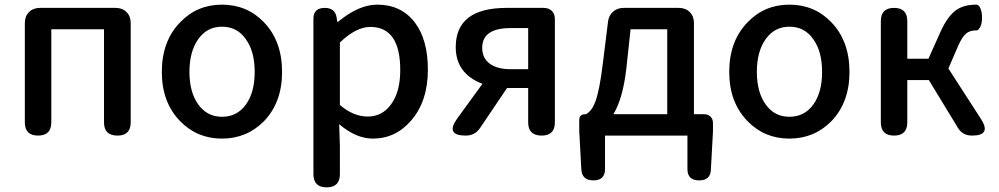

<svg xmlns="http://www.w3.org/2000/svg" viewBox="-20 -584 4304 827"><path d="M144 0Q87 0 87 -57V-485Q87 -514 105 -532Q123 -550 152 -550H315H478Q507 -550 525 -532Q543 -514 543 -485V-57Q543 0 486 0Q428 0 428 -57V-458H201V-57Q201 0 144 0Z M936 13Q829 13 756 -62Q677 -143 677 -274Q677 -407 756 -488Q829 -564 936 -564Q1044 -564 1117 -488Q1195 -407 1195 -274Q1195 -143 1117 -62Q1043 13 936 13ZM936 -81Q1001 -81 1039 -133.5Q1077 -186 1077 -274Q1077 -363 1039 -415Q1002 -469 936 -469Q872 -469 834 -415.5Q796 -362 796 -274.5Q796 -187 834 -134Q872 -81 936 -81Z M1387 223Q1330 223 1330 166V-163V-503Q1330 -550 1379 -550Q1424 -550 1430 -508L1433 -490H1436Q1525 -564 1605 -564Q1708 -564 1767 -487Q1823 -413 1823 -284Q1823 -148 1751 -65Q1684 13 1586 13Q1514 13 1441 -49L1444 45V166Q1444 223 1387 223ZM1564 -82Q1626 -82 1664 -134Q1704 -188 1704 -282Q1704 -468 1575 -468Q1514 -468 1444 -401V-266V-132Q1502 -82 1564 -82Z M1986 0Q1897 0 1949 -73L2058 -223Q1943 -267 1943 -381Q1943 -550 2162 -550H2266H2321Q2344 -550 2357 -537Q2370 -524 2370 -501V-57Q2370 0 2313 0Q2255 0 2255 -57V-205H2166H2164L2048 -33Q2026 0 1986 0ZM2179 -286H2255V-374V-463H2179Q2057 -463 2057 -378Q2057 -334 2089 -310Q2121 -286 2179 -286Z M2536 193Q2487 193 2484 146L2475 -18V-66Q2475 -92 2501 -92H2504Q2529 -106 2544 -145Q2563 -196 2577 -314L2599 -491Q2602 -517 2620.5 -533.5Q2639 -550 2666 -550H2787H2904Q2933 -550 2951 -532Q2969 -514 2969 -485V-92H3013Q3030 -92 3040.5 -81.5Q3051 -71 3051 -54V-18L3042 146Q3041 193 2991 193Q2941 193 2941 144V0H2586V144Q2586 193 2536 193ZM2622 -92H2738H2854V-458H2696L2678 -290Q2663 -159 2622 -92Z M3380 13Q3273 13 3200 -62Q3121 -143 3121 -274Q3121 -407 3200 -488Q3273 -564 3380 -564Q3488 -564 3561 -488Q3639 -407 3639 -274Q3639 -143 3561 -62Q3487 13 3380 13ZM3380 -81Q3445 -81 3483 -133.5Q3521 -186 3521 -274Q3521 -363 3483 -415Q3446 -469 3380 -469Q3316 -469 3278 -415.5Q3240 -362 3240 -274.5Q3240 -187 3278 -134Q3316 -81 3380 -81Z M3831 0Q3774 0 3774 -57V-275V-493Q3774 -550 3831 -550Q3888 -550 3888 -493V-331H3979L4031 -447Q4062 -515 4099 -541Q4132 -564 4185 -564Q4186 -564 4187 -564Q4202 -561 4208 -531Q4212 -507 4208 -485Q4206 -474 4200 -464Q4192 -452 4185 -453Q4184 -453 4183 -453Q4159 -453 4143 -441Q4124 -426 4106 -384L4065 -289L4205 -72Q4252 0 4167 0Q4125 0 4105 -35L3981 -239H3888V-57Q3888 0 3831 0Z"/></svg>

Font: GenSenRounded TW M
Style: Regular
Weight: 500
Version: Version 1.501;PS 1;hotconv 16.6.51;makeotf.lib2.5.65220